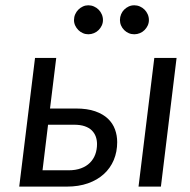

<svg xmlns="http://www.w3.org/2000/svg" viewBox="-20 -692 706 712"><path d="M51.3 0ZM188.5 -477.1 165.5 -289.6H261.2Q303.7 -289.6 333 -279.3Q362.3 -269 380.4 -251.7Q398.4 -234.4 406.5 -211.9Q414.6 -189.5 414.6 -165Q414.6 -128.9 401.9 -98.6Q389.2 -68.4 365 -46.4Q340.8 -24.4 306.2 -12.2Q271.5 0 227.5 0H51.3L109.9 -477.1ZM634.8 -477.1 576.7 0H493.7L552.2 -477.1ZM158.2 -229.5 137.7 -60.5H234.4Q260.7 -60.5 280.5 -67.9Q300.3 -75.2 313.5 -88.4Q326.7 -101.6 333.3 -119.4Q339.8 -137.2 339.8 -157.7Q339.8 -172.4 335.2 -185.3Q330.6 -198.2 320.6 -208.3Q310.5 -218.3 294.2 -223.9Q277.8 -229.5 254.4 -229.5ZM361.8 -617.7Q361.8 -606.9 357.4 -597.4Q353 -587.9 345.7 -580.6Q338.4 -573.2 328.4 -569.1Q318.4 -564.9 307.6 -564.9Q296.9 -564.9 287.4 -569.1Q277.8 -573.2 270.5 -580.6Q263.2 -587.9 258.8 -597.4Q254.4 -606.9 254.4 -617.7Q254.4 -628.9 258.8 -638.9Q263.2 -648.9 270.5 -656.2Q277.8 -663.6 287.4 -668Q296.9 -672.4 307.6 -672.4Q318.4 -672.4 328.4 -668Q338.4 -663.6 345.7 -656.2Q353 -648.9 357.4 -638.9Q361.8 -628.9 361.8 -617.7ZM532.2 -617.7Q532.2 -606.9 527.8 -597.4Q523.4 -587.9 516.1 -580.6Q508.8 -573.2 498.8 -569.1Q488.8 -564.9 478 -564.9Q466.8 -564.9 457.3 -569.1Q447.8 -573.2 440.4 -580.6Q433.1 -587.9 429 -597.4Q424.8 -606.9 424.8 -617.7Q424.8 -628.9 429 -638.9Q433.1 -648.9 440.4 -656.2Q447.8 -663.6 457.3 -668Q466.8 -672.4 478 -672.4Q488.8 -672.4 498.8 -668Q508.8 -663.6 516.1 -656.2Q523.4 -648.9 527.8 -638.9Q532.2 -628.9 532.2 -617.7Z"/></svg>

Font: Carlito
Style: Italic
Weight: 400
Italic angle: -7°
Designer: Lukasz Dziedzic
Foundry: tyPoland Lukasz Dziedzic
Version: Version 1.104